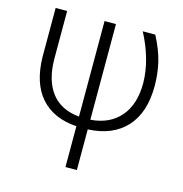

<svg xmlns="http://www.w3.org/2000/svg" viewBox="-109 -628 903 946"><g transform="rotate(15 342.0 -155.5)"><path d="M366.7 -528.3V-40.5Q463.9 -47.9 517.8 -110.6Q571.8 -173.3 571.8 -282.2Q570.3 -400.9 503.4 -528.3H567.4Q602.5 -460.9 616.2 -403.6Q629.9 -346.2 629.9 -282.7Q629.9 -147 561.3 -72Q492.7 2.9 366.7 8.8V216.3H308.6V8.3Q189.5 0 125.5 -72.8Q61.5 -145.5 59.1 -279.3V-528.3H117.7V-283.2Q118.7 -174.8 166.7 -112.3Q214.8 -49.8 308.6 -41V-528.3Z"/></g></svg>

Font: RobotoInd Light
Style: Regular
Weight: 300
Designer: Google
Version: Version 2.001151; 2014